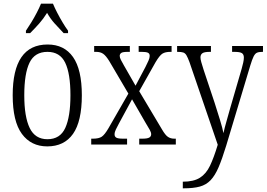

<svg xmlns="http://www.w3.org/2000/svg" viewBox="-20 -786 1450 1044"><path d="M237 10Q149 10 99 -58Q49 -126 49 -268Q49 -544 239 -544Q329 -544 377 -476Q425 -408 425 -268Q425 -126 377 -58Q329 10 237 10ZM238 -29Q307 -29 335 -90.5Q363 -152 363 -268Q363 -386 334.5 -445Q306 -504 238 -504Q169 -504 140.5 -445Q112 -386 112 -268Q112 -151 141.5 -90Q171 -29 238 -29ZM121 -619Q134 -638 150 -664Q166 -690 180 -717Q194 -744 203 -766H268Q277 -744 291 -717Q305 -690 320.5 -664Q336 -638 350 -619V-606H326Q300 -633 277 -658.5Q254 -684 236 -716Q216 -684 193.5 -658.5Q171 -633 144 -606H121Z M476 0V-32H486Q517 -32 533 -42.5Q549 -53 570 -89L678 -277L574 -454Q556 -483 541 -493.5Q526 -504 503 -504H492V-536H686V-504H675Q647 -504 639 -498Q631 -492 631 -482Q631 -473 637 -461Q643 -449 654 -430L717 -320L771 -422Q781 -442 787.5 -456.5Q794 -471 794 -482Q794 -495 784 -499.5Q774 -504 751 -504H734V-536H913V-504H906Q879 -504 863.5 -494.5Q848 -485 826 -448L737 -290L861 -82Q879 -51 893.5 -41.5Q908 -32 927 -32H936V0H737V-32H754Q781 -32 791.5 -38Q802 -44 802 -56Q802 -66 794.5 -79.5Q787 -93 770 -121L698 -246L627 -115Q617 -96 610 -82Q603 -68 603 -55Q603 -43 612.5 -37.5Q622 -32 649 -32H671V0Z M974 202Q1033 202 1067 180.5Q1101 159 1122 115Q1143 71 1164 1L1010 -449Q1001 -473 994 -485Q987 -497 976.5 -500.5Q966 -504 946 -504H943V-536H1127V-504H1121Q1091 -504 1080.5 -496.5Q1070 -489 1070 -474Q1070 -464 1074.5 -448Q1079 -432 1087 -407L1147 -227Q1163 -177 1176.5 -133Q1190 -89 1195 -62Q1201 -90 1211 -124.5Q1221 -159 1232 -199L1294 -412Q1299 -430 1302.5 -445.5Q1306 -461 1306 -473Q1306 -490 1295.5 -497Q1285 -504 1254 -504H1242V-536H1410V-504H1407Q1388 -504 1377.5 -499.5Q1367 -495 1359 -479Q1351 -463 1341 -430L1210 6Q1188 78 1168.5 123.5Q1149 169 1125 194Q1101 219 1066.5 228.5Q1032 238 979 238H974Z"/></svg>

Font: Noto Serif Lao Condensed Light
Style: Regular
Weight: 300
Width: 3
Designer: Monotype Design Team
Foundry: Monotype Imaging Inc.
Version: Version 2.003; ttfautohint (v1.8.4.7-5d5b)